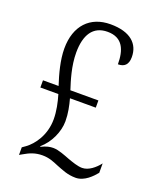

<svg xmlns="http://www.w3.org/2000/svg" viewBox="-137 -808 745 902"><g transform="rotate(20 235.5 -357.0)"><path d="M350 10C394 10 429 -28 447 -50V-97C426 -70 395 -44 363 -44C341 -44 313 -54 288 -63C267 -71 231 -86 205 -86C189 -86 171 -83 145 -70L144 -73C187 -109 215 -170 215 -223C215 -262 207 -299 198 -332H327V-368H187C173 -411 152 -477 152 -544C152 -632 185 -686 258 -686C334 -686 355 -630 355 -559C386 -559 405 -574 405 -613C405 -678 360 -724 259 -724C157 -724 93 -657 93 -543C93 -485 111 -420 128 -368H50V-332H140C151 -295 160 -253 160 -213C160 -133 117 -76 81 -50L64 -38V0L78 -8C107 -25 133 -36 169 -36C202 -36 225 -26 251 -15C282 -3 310 10 350 10Z"/></g></svg>

Font: Noto Serif Devanagari Condensed Light
Style: Regular
Weight: 300
Width: 3
Designer: Universal Thirst, Indian Type Foundry and the Monotype Design Team
Foundry: Monotype Imaging Inc.
Version: Version 2.004